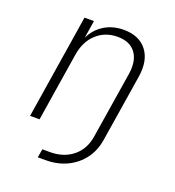

<svg xmlns="http://www.w3.org/2000/svg" viewBox="-134 -666 868 952"><g transform="rotate(20 300.0 -190.0)"><path d="M172 180 180 135H221Q293 135 341.5 95Q390 55 400 -15L455 -360Q467 -434 436.5 -475.5Q406 -517 341 -517Q275 -517 229.5 -475Q184 -433 173 -360L116 0H66L153 -550H203L188 -456Q210 -504 254.5 -532Q299 -560 358 -560Q439 -560 479.5 -508Q520 -456 506 -367L450 -15Q441 45 408.5 88.5Q376 132 326 156Q276 180 213 180Z"/></g></svg>

Font: JetBrains Mono Thin
Style: Italic
Weight: 100
Italic angle: -9°
Monospace: yes
Designer: Philipp Nurullin, Konstantin Bulenkov
Foundry: JetBrains
Version: Version 2.305; ttfautohint (v1.8.4.7-5d5b)